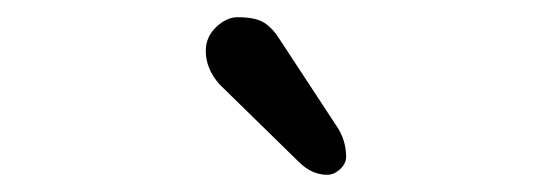

<svg xmlns="http://www.w3.org/2000/svg" viewBox="-20 -796 640 223"><path d="M327 -608 235 -698Q219 -716 219 -737Q219 -753 231 -764.5Q243 -776 256 -776Q277 -776 287 -769.5Q297 -763 305 -750L370 -651Q382 -634 382 -614Q382 -606 375 -599.5Q368 -593 360 -593Q342 -593 327 -608Z"/></svg>

Font: Tsukimi Rounded
Style: Bold
Weight: 700
Designer: Takashi Funayama
Foundry: Takashi Funayama
Version: Version 1.032; ttfautohint (v1.8.3)